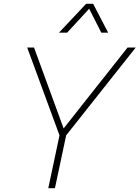

<svg xmlns="http://www.w3.org/2000/svg" viewBox="-20 -990 734 1010"><path d="M269 0H234L293 -278L123 -740H159L321 -297H301L651 -740H694L328 -278ZM333 -818H290L433 -970H470L549 -818H513L449 -944Z"/></svg>

Font: Be Vietnam Pro Variable Thin
Style: Italic
Weight: 100
Italic angle: -12°
Designer: Lam Bao, Tony Le, Vietanh Nguyen
Foundry: Yellow Type Foundry
Version: Version 1.002